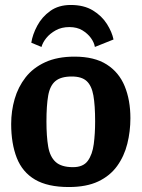

<svg xmlns="http://www.w3.org/2000/svg" viewBox="-20 -739 570 773"><path d="M265 -719Q318 -719 354 -697Q390 -675 410.5 -642.5Q431 -610 437 -580L362 -550Q359 -568 346 -586Q333 -604 311.5 -617Q290 -630 259 -630Q228 -630 204.5 -617Q181 -604 166.5 -586Q152 -568 147 -550L106 -567Q111 -600 130 -635.5Q149 -671 182.5 -695Q216 -719 265 -719ZM257 14Q172 14 121 -16Q70 -46 47.5 -103.5Q25 -161 25 -240Q25 -292 39 -340.5Q53 -389 83 -427.5Q113 -466 162 -488.5Q211 -511 280 -511Q360 -511 409.5 -479.5Q459 -448 482 -392Q505 -336 505 -263Q505 -210 492.5 -160Q480 -110 451.5 -70.5Q423 -31 375.5 -8.5Q328 14 257 14ZM274 -66Q315 -66 333.5 -91.5Q352 -117 357.5 -159Q363 -201 363 -250Q363 -315 356 -354.5Q349 -394 329 -412.5Q309 -431 269 -431Q225 -431 203 -412.5Q181 -394 174 -354Q167 -314 167 -250Q167 -190 174 -149Q181 -108 204 -87Q227 -66 274 -66Z"/></svg>

Font: Faustina Light
Style: Bold
Weight: 700
Version: Version 1.200